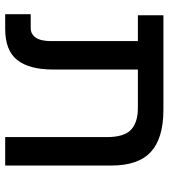

<svg xmlns="http://www.w3.org/2000/svg" viewBox="24 -658 635 722"><g transform="rotate(90 341.0 -297.5)"><path d="M496 0V-382Q496 -448 468 -473.5Q440 -499 387 -499H38V-595H393Q500 -595 551.5 -548Q603 -501 603 -399V0ZM34 0V-96H86Q109 -96 122 -115Q135 -134 135 -172V-551H242V-181Q242 -90 206 -45Q170 0 89 0Z"/></g></svg>

Font: Noto Sans Hebrew Medium
Style: Regular
Weight: 500
Designer: Monotype Design Team
Foundry: Monotype Imaging Inc.
Version: Version 2.003